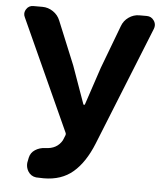

<svg xmlns="http://www.w3.org/2000/svg" viewBox="-53 -787 722 848"><g transform="rotate(5 307.5 -363.0)"><path d="M171.9 13.7Q154.3 13.7 138.7 12.7Q115.2 9.8 102.5 -10.7Q93.8 -25.4 93.8 -42Q93.8 -48.8 95.7 -56.6L98.6 -71.3Q103.5 -93.8 123 -106.4Q142.6 -119.1 168 -120.1Q219.7 -121.1 242.2 -161.1L251 -182.6Q253.9 -189.5 251 -195.3L27.3 -687.5Q23.4 -695.3 23.4 -703.1Q23.4 -712.9 29.3 -722.7Q40 -740.2 60.5 -740.2H100.6Q126 -740.2 147.9 -725.6Q169.9 -710.9 179.7 -686.5L258.8 -494.1L318.4 -327.1Q319.3 -325.2 321.8 -325.2Q324.2 -325.2 325.2 -327.1L380.9 -494.1L453.1 -685.5Q461.9 -710 483.4 -725.1Q504.9 -740.2 530.3 -740.2H563.5Q584 -740.2 595.7 -722.7Q602.5 -712.9 602.5 -701.2Q602.5 -694.3 599.6 -686.5L387.7 -159.2Q353.5 -74.2 302.2 -30.3Q251 13.7 171.9 13.7Z"/></g></svg>

Font: Gen Jyuu Gothic Bold
Style: Bold
Weight: 700
Designer: [Source Han Sans]
Ryoko NISHIZUKA  (kana & ideographs); Paul D. Hunt (Latin, Greek & Cyrillic); Wenlong ZHANG  (bopomofo
Version: Version 1.002.20150607